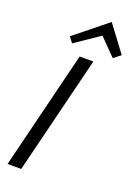

<svg xmlns="http://www.w3.org/2000/svg" viewBox="-197 -1163 872 1238"><g transform="rotate(20 238.5 -544.5)"><path d="M477 -911 429 -873 318 -986H316L150 -873L121 -911L342 -1089H344ZM119 0H25L225 -810H319Z"/></g></svg>

Font: TypoPRO Sinkin Sans
Style: 400 Italic
Weight: 400
Italic angle: -112°
Designer: Keith Bates
Foundry: K-Type
Version: Sinkin Sans (version 1.0)  by Keith Bates   •   © 2014   www